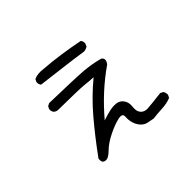

<svg xmlns="http://www.w3.org/2000/svg" viewBox="-155 -976 1310 1310"><g transform="rotate(-45 500.0 -320.5)"><path d="M670.9 66.4Q645.5 62.5 620.1 56.6Q594.7 50.8 576.2 30.3Q557.6 9.8 548.8 -18.6Q540 -46.9 542.5 -79.6Q544.9 -112.3 499.5 -102.1Q454.1 -91.8 394.5 -62.5Q335 -33.2 298.3 2.9Q261.7 39.1 240.2 37.1Q203.1 37.1 210.9 -7.8Q305.7 -137.7 391.6 -238.3Q477.5 -338.9 579.1 -422.9Q538.1 -424.8 497.1 -429.7Q456.1 -434.6 248 -436.5Q232.4 -438.5 220.7 -448.2Q209 -461.9 210.9 -483.4L220.7 -502.9L240.2 -512.7Q487.3 -506.8 561.5 -501Q635.7 -495.1 706.1 -475.6Q734.4 -456.1 706.1 -418.9Q629.9 -366.2 559.6 -301.8Q489.3 -237.3 424.8 -161.1Q463.9 -174.8 499 -182.6Q534.2 -190.4 563.5 -186.5Q592.8 -182.6 611.3 -157.2Q629.9 -131.8 625 -91.3Q620.1 -50.8 638.7 -30.3Q657.2 -9.8 689 -11.2Q720.7 -12.7 824.2 -25.4L843.8 -15.6Q855.5 0 853.5 21.5L843.8 41Q804.7 56.6 759.3 58.6Q713.9 60.5 670.9 66.4ZM659.2 -592.8Q567.4 -606.4 474.6 -617.7Q381.8 -628.9 290 -640.6Q278.3 -654.3 280.3 -675.8L290 -695.3Q325.2 -710.9 370.1 -705.1Q452.1 -699.2 533.2 -687.5Q614.3 -675.8 692.4 -660.2Q704.1 -646.5 702.1 -625L692.4 -604.5Q676.8 -594.7 659.2 -592.8Z"/></g></svg>

Font: NaikaiFont
Style: Regular
Weight: 400
Version: Version 1.67